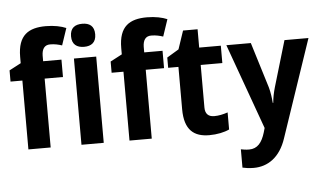

<svg xmlns="http://www.w3.org/2000/svg" viewBox="-62 -868 2037 1211"><g transform="rotate(-5 956.5 -262.5)"><path d="M348 -436V-546H232V-582C233 -622 248 -648 285 -648C315 -648 338 -642 360 -635L396 -742C366 -755 321 -765 268 -765C159 -765 90 -724 90 -586V-546L16 -507V-436H91V0H232V-436Z M498 -760C452 -760 421 -740 421 -687C421 -635 452 -614 498 -614C543 -614 574 -635 574 -687C574 -740 543 -760 498 -760ZM568 -546H427V0H568Z M988 -436V-546H872V-582C873 -622 888 -648 925 -648C955 -648 978 -642 1000 -635L1036 -742C1006 -755 961 -765 908 -765C799 -765 730 -724 730 -586V-546L656 -507V-436H731V0H872V-436Z M1277 -107C1241 -107 1220 -126 1220 -166V-436H1357V-546H1220V-662H1128L1089 -546L1014 -501V-436H1079V-168C1079 -36 1139 10 1236 10C1285 10 1332 0 1363 -15V-123C1333 -113 1306 -107 1277 -107Z M1392 -546 1587 -5 1579 23C1560 86 1531 122 1478 122C1458 122 1439 119 1426 116V232C1444 236 1467 240 1497 240C1586 240 1664 189 1703 71L1912 -546H1760L1674 -256C1664 -221 1658 -192 1655 -158H1652C1649 -193 1645 -224 1636 -257L1547 -546Z"/></g></svg>

Font: Noto Sans Kannada SemiCondensed
Style: Bold
Weight: 700
Width: 4
Designer: Jelle Bosma - Monotype Design Team
Foundry: Monotype Imaging Inc.
Version: Version 2.005